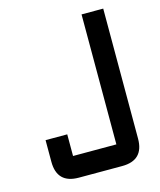

<svg xmlns="http://www.w3.org/2000/svg" viewBox="-105 -760 697 836"><g transform="rotate(-15 244.0 -342.0)"><path d="M341.8 -683.6H439.5V-97.7Q439.5 0 341.8 0H146.5Q48.8 0 48.8 -97.7V-195.3H146.5V-97.7H341.8Z"/></g></svg>

Font: BabelStone Runic
Style: Regular
Weight: 400
Designer: Andrew West
Foundry: BabelStone
Version: Version 7.004 November 9, 2023